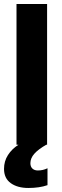

<svg xmlns="http://www.w3.org/2000/svg" viewBox="-29 -719 309 954"><path d="M207 117V201Q167 215 112 215Q58 215 24.5 191Q-9 167 -9 120Q-9 82 10.5 51.5Q30 21 63 0H53V-699H205V0H201Q161 23 141.5 45Q122 67 122 92Q122 109 132 118.5Q142 128 159 128Q185 128 207 117Z"/></svg>

Font: Prompt SemiBold
Style: Regular
Weight: 600
Designer: Katatrad Team
Foundry: CadsonDemak
Version: Version 1.000